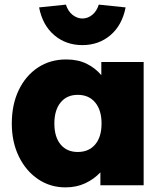

<svg xmlns="http://www.w3.org/2000/svg" viewBox="-20 -801 711 830"><path d="M263 9Q197 9 144.5 -26.5Q92 -62 61.5 -124.5Q31 -187 31 -267Q31 -349 61 -411.5Q91 -474 144 -509Q197 -544 266 -544Q317 -544 354.5 -525.5Q392 -507 418 -476V-533H601V0H414V-56Q387 -27 349 -9Q311 9 263 9ZM316 -144Q364 -144 391.5 -176.5Q419 -209 419 -267Q419 -325 391.5 -358Q364 -391 316 -391Q269 -391 242 -358Q215 -325 215 -267Q215 -209 242 -176.5Q269 -144 316 -144ZM336 -606Q265 -606 214.5 -649Q164 -692 149 -769L265 -781Q274 -752 294 -736.5Q314 -721 336 -721Q359 -721 378.5 -736.5Q398 -752 407 -781L523 -769Q508 -692 457.5 -649Q407 -606 336 -606Z"/></svg>

Font: Lexend ExtraBold
Style: Regular
Weight: 800
Designer: Bonnie Shaver-Troup, Thomas Jockin
Foundry: Lexend
Version: Version 1.007; ttfautohint (v1.8.3)